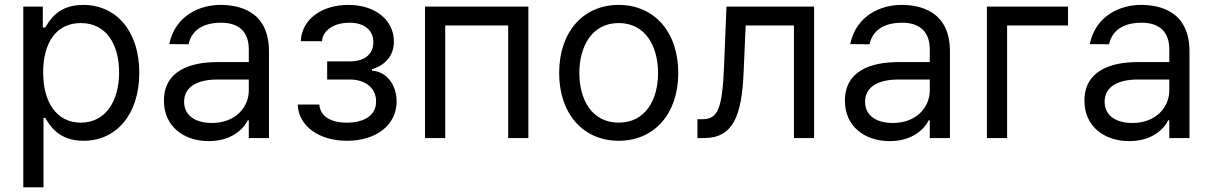

<svg xmlns="http://www.w3.org/2000/svg" viewBox="-20 -573 5034 797"><path d="M76.7 204.5H160.5V-83.8H167.6C186.1 -54 221.6 11.4 326.7 11.4C463.1 11.4 558.2 -98 558.2 -271.3C558.2 -443.2 463.1 -552.6 325.3 -552.6C218.8 -552.6 186.1 -487.2 167.6 -458.8H157.7V-545.5H76.7ZM159.1 -272.7C159.1 -394.9 213.1 -477.3 315.3 -477.3C421.9 -477.3 474.4 -387.8 474.4 -272.7C474.4 -156.2 420.5 -63.9 315.3 -63.9C214.5 -63.9 159.1 -149.1 159.1 -272.7Z M846.6 12.8C941.8 12.8 991.5 -38.4 1008.5 -73.9H1012.8V0H1096.6V-359.4C1096.6 -532.7 964.5 -552.6 894.9 -552.6C812.5 -552.6 708.1 -511.4 682.5 -389.9L762.8 -389.2C774.1 -443.2 817.8 -478.7 897.7 -478.7C974.8 -478.7 1012.8 -437.9 1012.8 -367.9V-315.3H882.8C769.9 -315.3 660.5 -279.8 660.5 -154.8C660.5 -48.3 742.9 12.8 846.6 12.8ZM744.3 -150.6C744.3 -214.5 801.8 -242.9 882.1 -242.9H1012.8V-197.4C1012.8 -129.3 958.8 -62.5 859.4 -62.5C792.6 -62.5 744.3 -92.3 744.3 -150.6Z M1305.4 -139.2H1215.9C1218.8 -49.7 1304.3 11.4 1420.5 11.4C1539.8 11.4 1626.4 -52.6 1626.4 -152C1626.4 -220.2 1585.6 -275.6 1524.1 -279.8V-285.5C1576 -301.5 1615.1 -339.1 1615.1 -400.6C1615.1 -486.9 1541.2 -552.6 1426.1 -552.6C1312.5 -552.6 1231.5 -490.1 1228.7 -402H1316.8C1319.2 -447.1 1366.5 -478.7 1430.4 -478.7C1494 -478.7 1529.8 -446.4 1529.8 -397.7C1529.8 -352.3 1498.6 -318.2 1431.8 -318.2H1338.1V-242.9H1431.8C1498.6 -242.9 1541.2 -206.3 1541.2 -152C1541.2 -89.8 1486.2 -63.9 1419 -63.9C1353.3 -63.9 1309.3 -89.8 1305.4 -139.2Z M1744.3 0H1828.1V-467.3H2089.5V0H2173.3V-545.5H1744.3Z M2548.3 11.4C2696 11.4 2795.5 -100.9 2795.5 -269.9C2795.5 -440.3 2696 -552.6 2548.3 -552.6C2400.6 -552.6 2301.1 -440.3 2301.1 -269.9C2301.1 -100.9 2400.6 11.4 2548.3 11.4ZM2384.9 -269.9C2384.9 -379.3 2436.1 -477.3 2548.3 -477.3C2660.5 -477.3 2711.6 -379.3 2711.6 -269.9C2711.6 -160.5 2660.5 -63.9 2548.3 -63.9C2436.1 -63.9 2384.9 -160.5 2384.9 -269.9Z M2875 0H2903.4C3024.1 0 3058.9 -93.8 3066.8 -272.7L3075.3 -467.3H3275.6V0H3359.4V-545.5H2995.7L2985.8 -304C2978.7 -120.7 2960.2 -78.1 2894.9 -78.1H2875Z M3673.3 12.8C3768.5 12.8 3818.2 -38.4 3835.2 -73.9H3839.5V0H3923.3V-359.4C3923.3 -532.7 3791.2 -552.6 3721.6 -552.6C3639.2 -552.6 3534.8 -511.4 3509.2 -389.9L3589.5 -389.2C3600.9 -443.2 3644.5 -478.7 3724.4 -478.7C3801.5 -478.7 3839.5 -437.9 3839.5 -367.9V-315.3H3709.5C3596.6 -315.3 3487.2 -279.8 3487.2 -154.8C3487.2 -48.3 3569.6 12.8 3673.3 12.8ZM3571 -150.6C3571 -214.5 3628.6 -242.9 3708.8 -242.9H3839.5V-197.4C3839.5 -129.3 3785.5 -62.5 3686.1 -62.5C3619.3 -62.5 3571 -92.3 3571 -150.6Z M4413.4 -545.5H4076.7V0H4160.5V-467.3H4413.4Z M4667.6 12.8C4762.8 12.8 4812.5 -38.4 4829.5 -73.9H4833.8V0H4917.6V-359.4C4917.6 -532.7 4785.5 -552.6 4715.9 -552.6C4633.5 -552.6 4529.1 -511.4 4503.6 -389.9L4583.8 -389.2C4595.2 -443.2 4638.8 -478.7 4718.8 -478.7C4795.8 -478.7 4833.8 -437.9 4833.8 -367.9V-315.3H4703.8C4590.9 -315.3 4481.5 -279.8 4481.5 -154.8C4481.5 -48.3 4563.9 12.8 4667.6 12.8ZM4565.3 -150.6C4565.3 -214.5 4622.9 -242.9 4703.1 -242.9H4833.8V-197.4C4833.8 -129.3 4779.8 -62.5 4680.4 -62.5C4613.6 -62.5 4565.3 -92.3 4565.3 -150.6Z"/></svg>

Font: Margiela Sans
Style: Regular
Weight: 400
Designer: Stefan Endress, Andreas Faust
Version: Version 1.100;FEAKit 1.0